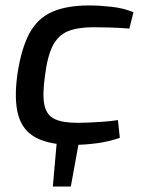

<svg xmlns="http://www.w3.org/2000/svg" viewBox="-20 -520 529 705"><path d="M271 -5 240 165H174L189 -5ZM308 -500Q345 -500 390 -495Q435 -490 470 -475L455 -415Q421 -418 383.5 -419Q346 -420 323 -420Q266 -420 230 -405.5Q194 -391 174 -352.5Q154 -314 145 -241Q135 -169 143.5 -132.5Q152 -96 181.5 -82.5Q211 -69 265 -69Q281 -69 306 -70Q331 -71 359 -73Q387 -75 413 -79L420 -14Q381 0 335.5 6Q290 12 248 12Q163 12 113 -14Q63 -40 47 -97.5Q31 -155 44 -248Q58 -341 87.5 -396.5Q117 -452 170.5 -476Q224 -500 308 -500Z"/></svg>

Font: Exo 2 Medium
Style: Italic
Weight: 500
Italic angle: -8°
Designer: Natanael Gama
Foundry: Natanael Gama
Version: Version 2.010